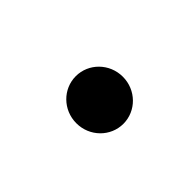

<svg xmlns="http://www.w3.org/2000/svg" viewBox="-31 -174 245 245"><g transform="rotate(45 91.5 -51.0)"><path d="M55 -51C55 -28 74 -9 98 -9C122 -9 141 -28 141 -51C141 -74 122 -93 98 -93C74 -93 55 -74 55 -51Z"/></g></svg>

Font: Charger Sport
Style: ExLitExt
Weight: 200
Designer: Jasper
Foundry: Cannot Into Space Fonts
Version: Version 1.1